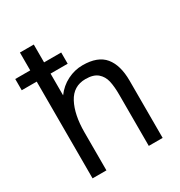

<svg xmlns="http://www.w3.org/2000/svg" viewBox="-194 -917 978 1044"><g transform="rotate(-30 295.0 -395.0)"><path d="M83.5 -607.5H-10.5V-678H83.5V-790H170.5V-678H278V-607.5H170.5V-471Q201.5 -513.5 247.5 -536.8Q293.5 -560 343.5 -560Q438.5 -560 481 -508.2Q523.5 -456.5 523.5 -359V0H436.5V-321Q436.5 -373 428.5 -408Q420.5 -443 395 -465Q369.5 -487 319.5 -487Q243.5 -487 207 -418.2Q170.5 -349.5 170.5 -238V0H83.5Z"/></g></svg>

Font: JuliaMono
Style: Regular
Weight: 400
Monospace: yes
Designer: cormullion
Foundry: corm
Version: Version 0.055; ttfautohint (v1.8.4)